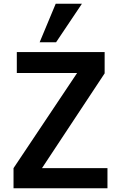

<svg xmlns="http://www.w3.org/2000/svg" viewBox="-20 -1002 640 1022"><path d="M52 -107 390.5 -613.5H69.5V-725H537V-611.5L203.5 -107H552V0H52ZM191 -777 276.5 -982H416L278.5 -777Z"/></svg>

Font: JuliaMono SemiBold
Style: Regular
Weight: 600
Monospace: yes
Designer: cormullion
Foundry: corm
Version: Version 0.055; ttfautohint (v1.8.4)